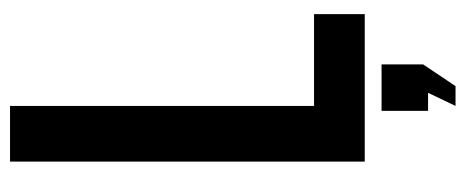

<svg xmlns="http://www.w3.org/2000/svg" viewBox="-290 -450 919 379"><g transform="rotate(-90 169.5 -260.5)"><path d="M40 0V-700.2H149.9V-100.1H331.1V0ZM175.8 125H140.1V33.2H231.9V115.2L189 179.2H149.9Z"/></g></svg>

Font: VL Bebas Neue Bold
Style: Regular
Weight: 700
Designer: Ryoichi Tsunekawa
Foundry: Ryoichi Tsunekawa
Version: Version 1.300